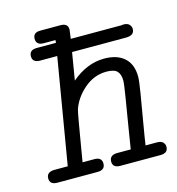

<svg xmlns="http://www.w3.org/2000/svg" viewBox="-95 -693 714 775"><g transform="rotate(-15 262.5 -305.5)"><path d="M49.8 -53.2H107.9L182.1 -494.1H108.9Q79.1 -495.1 79.1 -520Q79.1 -546.9 110.8 -546.9H190.9L191.9 -558.1H143.1Q112.3 -558.1 111.8 -584Q111.8 -610.8 142.1 -610.8H227.1Q257.8 -610.8 257.8 -585Q257.8 -582 252.9 -546.9H466.8Q468.8 -547.9 473.1 -547.9Q490.2 -547.9 497.6 -539.3Q504.9 -530.8 504.9 -521Q504.9 -494.1 469.2 -494.1H244.1L225.1 -379.9Q290 -435.1 361.8 -435.1Q416 -435.1 446 -408Q476.1 -380.9 476.1 -329.1Q476.1 -312 468 -262.9Q460 -213.9 448.5 -147.9Q437 -82 433.1 -53.2H481Q498 -53.2 505.6 -45.2Q513.2 -37.1 513.2 -26.9Q513.2 0 481 0H314Q281.7 0 282 -25.9Q282.2 -51.8 312 -53.2H371.1Q374 -73.2 385 -139.2Q396 -205.1 405 -260.5Q414.1 -315.9 414.1 -329.1Q414.1 -355 402.1 -368.4Q390.1 -381.8 356.9 -381.8Q305.2 -381.8 263.7 -345.9Q222.2 -310.1 207 -264.2Q204.1 -255.4 195.1 -202.6Q186 -149.9 178 -102.1Q169.9 -54.2 169.9 -53.2H219.2Q250 -53.2 250 -26.9Q250 0 217.8 0H50.8Q19 0 19 -25.9Q19 -51.8 49.8 -53.2Z"/></g></svg>

Font: CMU Typewriter Text
Style: LightOblique
Weight: 200
Italic angle: -9.46001°
Version: Version 0.7.0